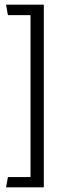

<svg xmlns="http://www.w3.org/2000/svg" viewBox="-20 -716 293 824"><path d="M168 88H6L14 44H111V-651H14L6 -696H168Z"/></svg>

Font: Palanquin Light
Style: Regular
Weight: 300
Designer: Pria Ravichandran
Version: Version 1.0.4